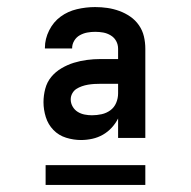

<svg xmlns="http://www.w3.org/2000/svg" viewBox="-20 -713 540 543"><path d="M209 -317Q188 -317 167 -323.5Q146 -330 131 -345.5Q116 -361 109.5 -382Q103 -403 103 -424Q103 -443 108 -462Q113 -481 125 -495.5Q137 -510 154 -520Q171 -530 189 -535.5Q207 -541 226 -543.5Q245 -546 264 -546H314V-575Q314 -587 308.5 -597Q303 -607 293 -613Q283 -619 272 -621Q261 -623 249 -623Q238 -623 227 -621Q216 -619 206 -613.5Q196 -608 190 -598Q184 -588 184 -577V-576H107V-578Q107 -603 119 -627Q131 -651 151.5 -666Q172 -681 197.5 -687Q223 -693 249 -693Q267 -693 284 -690.5Q301 -688 317.5 -682Q334 -676 348.5 -666Q363 -656 373 -641.5Q383 -627 387 -610Q391 -593 391 -575V-323H314V-378Q307 -364 296 -352Q285 -340 271 -332Q257 -324 241 -320.5Q225 -317 209 -317ZM240 -387Q254 -387 267.5 -390Q281 -393 292 -401Q303 -409 308.5 -422Q314 -435 314 -449V-476H264Q255 -476 246.5 -475.5Q238 -475 229 -473.5Q220 -472 211.5 -469Q203 -466 196 -461.5Q189 -457 184.5 -449Q180 -441 180 -432Q180 -421 185.5 -411.5Q191 -402 200 -396.5Q209 -391 219.5 -389Q230 -387 240 -387ZM109 -190V-246H391V-190Z"/></svg>

Font: Iosevka Curly
Style: Regular
Weight: 400
Monospace: yes
Designer: Belleve Invis
Foundry: Belleve Invis
Version: Version 22.1.2; ttfautohint (v1.8.4)